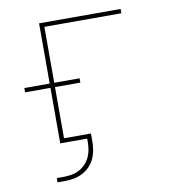

<svg xmlns="http://www.w3.org/2000/svg" viewBox="-79 -600 758 835"><g transform="rotate(-10 300.0 -182.5)"><path d="M108 165V146H139Q156 146 173.5 143Q191 140 206.5 132Q222 124 234.5 111Q247 98 254.5 82.5Q262 67 265 49.5Q268 32 268 15V0H149V-245H37V-264H149V-530H509V-511H169V-264H281V-245H169V-19H288V15Q288 35 284.5 55Q281 75 272.5 93Q264 111 249.5 125.5Q235 140 217 149Q199 158 179 161.5Q159 165 139 165Z"/></g></svg>

Font: Iosevka Curly Thin Extended
Style: Regular
Weight: 100
Width: 7
Monospace: yes
Designer: Belleve Invis
Foundry: Belleve Invis
Version: Version 11.1.0; ttfautohint (v1.8.3)